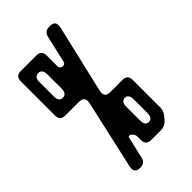

<svg xmlns="http://www.w3.org/2000/svg" viewBox="-274 -884 1061 1061"><g transform="rotate(-45 256.5 -353.5)"><path d="M387 -776Q387 -768 386 -763L291 -357Q290 -353 290 -344Q290 -313 326 -313H423Q463 -313 463 -273V-57Q463 -30 444 -8L427 12Q406 34 377 34H300Q260 34 260 -6V-33Q260 -46 250.5 -57.5Q241 -69 232 -69Q224 -69 223 -61L194 65Q186 100 150 100H147Q111 100 111 68Q111 60 112 56L204 -353Q205 -357 205 -365Q205 -397 169 -397H60Q20 -397 20 -437V-705Q20 -745 60 -745H182Q222 -745 222 -705V-620Q222 -611 228.5 -605Q235 -599 244 -599Q251 -599 257 -603Q263 -607 264 -615L300 -772Q308 -807 344 -807H352Q387 -807 387 -776ZM151 -516V-629Q151 -648 143 -658.5Q135 -669 121 -669Q90 -669 90 -629V-516Q90 -476 121 -476Q135 -476 143 -486.5Q151 -497 151 -516ZM391 -85V-194Q391 -213 383.5 -223.5Q376 -234 362 -234Q348 -234 340.5 -223.5Q333 -213 333 -194V-85Q333 -45 362 -45Q376 -45 383.5 -55.5Q391 -66 391 -85Z"/></g></svg>

Font: ZCOOL QingKe HuangYou
Style: Regular
Weight: 400
Version: Version 1.000